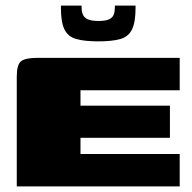

<svg xmlns="http://www.w3.org/2000/svg" viewBox="-20 -667 688 687"><path d="M40 0V-393Q40 -435 55 -447.5Q70 -460 114 -460H623V-344H268V-289H588V-174H268V-116H623V0ZM332 -519Q282 -519 252.5 -527.5Q223 -536 210.5 -562Q198 -588 198 -638V-647H272V-640Q272 -626 276.5 -615Q281 -604 294 -598Q307 -592 332 -592Q358 -592 370.5 -598Q383 -604 387 -615Q391 -626 391 -640V-647H465V-638Q465 -588 452.5 -562Q440 -536 411 -527.5Q382 -519 332 -519Z"/></svg>

Font: Genos Thin Black
Style: Regular
Weight: 900
Version: Version 1.010